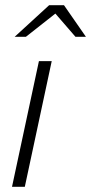

<svg xmlns="http://www.w3.org/2000/svg" viewBox="-20 -715 349 735"><path d="M26 0 129 -481H178L75 0ZM36 -574 168 -695H225L309 -574H269L192 -663L79 -574Z"/></svg>

Font: Red Hat Text
Style: Italic
Weight: 300
Italic angle: -12°
Designer: Pentagram, MCKL
Foundry: Pentagram, MCKL
Version: Version 1.023